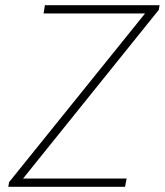

<svg xmlns="http://www.w3.org/2000/svg" viewBox="-20 -720 635 740"><path d="M15 -18 539 -668H148L153 -700H595L592 -682L69 -32H468L462 0H12Z"/></svg>

Font: Bai Jamjuree ExtraLight
Style: Italic
Weight: 275
Italic angle: -10°
Version: Version 1.000; ttfautohint (v1.6)